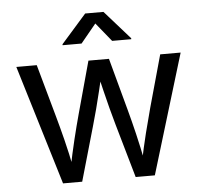

<svg xmlns="http://www.w3.org/2000/svg" viewBox="-53 -817 925 873"><g transform="rotate(-5 409.0 -380.5)"><path d="M199.7 0 34.2 -545.9H127.4L193.8 -307.6Q207.5 -258.8 223.1 -197Q238.8 -135.3 253.9 -57.1H238.8Q253.4 -131.8 268.6 -193.8Q283.7 -255.9 297.9 -307.6L363.3 -545.9H457L521.5 -307.6Q535.2 -257.3 550 -195.6Q564.9 -133.8 579.6 -57.1H564Q579.6 -132.8 595 -194.6Q610.4 -256.3 624.5 -307.6L690.9 -545.9H784.2L618.7 0H531.2L460.4 -247.1Q449.7 -284.7 439.5 -323.7Q429.2 -362.8 419.4 -403.8Q409.7 -444.8 399.4 -487.3H418.9Q409.2 -445.3 399.2 -404.1Q389.2 -362.8 378.9 -323.2Q368.7 -283.7 357.9 -247.1L287.1 0ZM338.9 -626H252.4V-630.4L367.2 -760.7H450.7L565.9 -630.4V-626H478.5L409.2 -711.4Z"/></g></svg>

Font: Inter Variable
Style: Regular
Weight: 400
Designer: Rasmus Andersson
Foundry: rsms
Version: Version 4.001;git-9221beed3